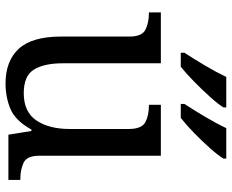

<svg xmlns="http://www.w3.org/2000/svg" viewBox="-90 -716 816 675"><g transform="rotate(90 317.5 -378.0)"><path d="M273 10Q194 10 151 -36.5Q108 -83 108 -186V-426Q108 -470 83.5 -482Q59 -494 26 -494H23V-536H202V-191Q202 -126 224 -90Q246 -54 307 -54Q373 -54 403 -98.5Q433 -143 433 -216V-422Q433 -469 409 -481.5Q385 -494 351 -494H348V-536H527V-109Q527 -65 551.5 -53.5Q576 -42 609 -42H612V0H453L440 -81H435Q404 -25 363 -7.5Q322 10 273 10ZM345 -619Q366 -651 390 -691.5Q414 -732 430 -766H537V-756Q527 -739 501.5 -710Q476 -681 446.5 -652.5Q417 -624 394 -606H345ZM165 -619Q186 -651 210 -691.5Q234 -732 250 -766H357V-756Q347 -739 321 -710Q295 -681 266 -652.5Q237 -624 214 -606H165Z"/></g></svg>

Font: Noto Serif Grantha
Style: Regular
Weight: 400
Designer: Monotype Design Team
Foundry: Monotype Imaging Inc.
Version: Version 2.004; ttfautohint (v1.8.4.7-5d5b)